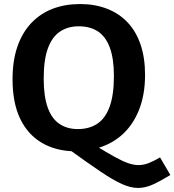

<svg xmlns="http://www.w3.org/2000/svg" viewBox="-20 -736 862 949"><path d="M822 129Q771 160 734.5 176.5Q698 193 662 193Q626 193 582.5 173.5Q539 154 476 111.5Q413 69 319 1L352 12Q257 11 187 -30Q117 -71 79.5 -149.5Q42 -228 42 -344Q42 -436 66 -505.5Q90 -575 134.5 -622Q179 -669 240 -692.5Q301 -716 376 -716Q449 -716 508.5 -693Q568 -670 610 -626Q652 -582 674.5 -516.5Q697 -451 697 -366Q697 -266 666 -190Q635 -114 579 -66Q523 -18 447 0L451 -17Q508 18 547 39.5Q586 61 613.5 70.5Q641 80 664 80Q689 80 714 70.5Q739 61 771 42ZM196 -348Q196 -259 216 -204Q236 -149 274 -123.5Q312 -98 365 -98Q421 -98 461 -124.5Q501 -151 522 -209Q543 -267 543 -360Q543 -447 522.5 -501.5Q502 -556 463.5 -581Q425 -606 369 -606Q315 -606 276 -579.5Q237 -553 216.5 -496.5Q196 -440 196 -348Z"/></svg>

Font: Bitter Thin
Style: Bold
Weight: 700
Version: Version 3.021